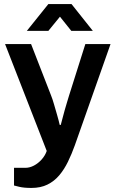

<svg xmlns="http://www.w3.org/2000/svg" viewBox="-20 -743 569 945"><path d="M135 182Q98 182 75 176.5Q52 171 49 170V83H105Q126 83 147 72Q168 61 185 42Q202 23 210 0L5 -526H133L231 -274Q238 -257 245.5 -231Q253 -205 261 -177.5Q269 -150 274 -128H279Q283 -143 288 -162Q293 -181 298.5 -201Q304 -221 310 -240Q316 -259 320 -273L400 -526H524L348 -27Q333 15 314.5 53Q296 91 271.5 120Q247 149 213.5 165.5Q180 182 135 182ZM112 -591 218 -723H332L437 -591H331L247 -696L303 -695L218 -591Z"/></svg>

Font: Archivo SemiBold SemiBold
Style: Regular
Weight: 600
Version: Version 2.001